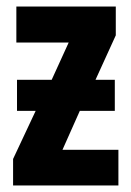

<svg xmlns="http://www.w3.org/2000/svg" viewBox="-20 -567 401 587"><path d="M334 -547V-459L272 -323H331V-228H224L171 -109H342V0H20V-81L89 -228H32V-323H138L190 -437H30V-547Z"/></svg>

Font: Noto Sans ExtraCondensed
Style: Bold
Weight: 700
Width: 2
Designer: Monotype Design Team
Foundry: Monotype Imaging Inc.
Version: Version 2.013; ttfautohint (v1.8.4.7-5d5b)